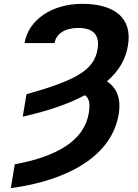

<svg xmlns="http://www.w3.org/2000/svg" viewBox="-20 -757 710 990"><path d="M116.5 -271 97.3 -155.5C225.5 -184.3 333.8 -221.2 417.6 -266C440.7 -251.4 445.7 -222.3 437.9 -174C414.4 -32.3 275.2 49.7 56.1 90.2L35.9 213.1C334.5 172.9 556.8 45.5 592 -168.3C605.5 -248.6 582 -304.7 531.2 -337.7C593 -390.3 628.2 -451.3 639.9 -522.7C664.1 -666.5 567.5 -737.2 404.1 -737.2C248.2 -737.2 126.4 -655.2 106.5 -534.8H261.4C268.8 -582 314.3 -612.9 383.5 -612.9C460.2 -612.9 495.4 -577.8 483 -502.8C464.5 -395.2 373.2 -343.4 116.5 -271Z"/></svg>

Font: Margiela Sans
Style: Bold Italic
Weight: 700
Italic angle: -9.39999°
Designer: Stefan Endress, Andreas Faust
Version: Version 1.100;FEAKit 1.0